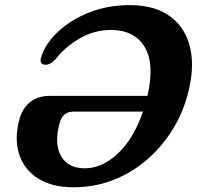

<svg xmlns="http://www.w3.org/2000/svg" viewBox="-20 -736 790 770"><path d="M58.5 -259.5Q71 -304 102.2 -327.8Q133.5 -351.5 179 -351.5H571.5Q601 -481.5 559.5 -548.8Q518 -616 424 -616Q359.5 -616 300.8 -582.5Q242 -549 204.5 -500.5Q190 -485 179.2 -480.2Q168.5 -475.5 159.5 -476.5Q150 -477 145.2 -484.2Q140.5 -491.5 145 -506.5Q161.5 -560.5 212 -608.2Q262.5 -656 337.2 -685.8Q412 -715.5 500.5 -715.5Q601 -715.5 663 -669.8Q725 -624 743.2 -542Q761.5 -460 731 -351Q709.5 -274 666.8 -207.8Q624 -141.5 564.2 -91.2Q504.5 -41 431.2 -13Q358 15 275 15Q186 15 130.2 -21.8Q74.5 -58.5 55.8 -120.8Q37 -183 58.5 -259.5ZM320.5 -61Q389 -61 452.2 -119.8Q515.5 -178.5 553.5 -288.5H275Q232 -288.5 219.5 -244Q196.5 -160.5 224.5 -110.8Q252.5 -61 320.5 -61Z"/></svg>

Font: Fraunces 9pt SuperSoft SemiBold
Style: Italic
Weight: 600
Italic angle: -16°
Version: Version 1.000;[0bf87f6ff]